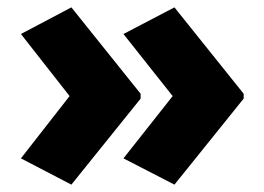

<svg xmlns="http://www.w3.org/2000/svg" viewBox="-20 -543 721 524"><path d="M363.8 -287.1V-273.9L174.8 -39.1L37.1 -110.8L169.9 -280.8L37.1 -450.2L174.8 -522.9ZM645 -287.1V-273.9L456.1 -39.1L316.9 -110.8L451.2 -280.8L316.9 -450.2L456.1 -522.9Z"/></svg>

Font: Open Sans Hebrew Extra Bold
Style: Regular
Weight: 800
Foundry: Ascender Corporation, Yanek Iontef
Version: Version 2.001;PS 002.001;hotconv 1.0.70;makeotf.lib2.5.58329